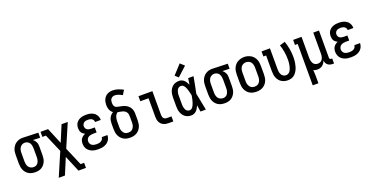

<svg xmlns="http://www.w3.org/2000/svg" viewBox="-28 -1716 5556 2857"><g transform="rotate(-20 2750.0 -287.0)"><path d="M249 8Q222 8 195.5 2.5Q169 -3 146 -16.5Q123 -30 105.5 -50.5Q88 -71 77.5 -95.5Q67 -120 63 -146.5Q59 -173 59 -200V-330Q59 -356 62.5 -381.5Q66 -407 76 -430.5Q86 -454 102 -474.5Q118 -495 139.5 -509Q161 -523 185.5 -530.5Q210 -538 236 -538Q240 -538 243.5 -538Q247 -538 250 -538L489 -530V-450L377 -454Q391 -443 402 -429Q413 -415 420.5 -399Q428 -383 430.5 -365.5Q433 -348 433 -330V-200Q433 -174 429.5 -147.5Q426 -121 416 -97Q406 -73 389 -52Q372 -31 350 -17Q328 -3 302 2.5Q276 8 249 8ZM249 -72Q264 -72 278.5 -76.5Q293 -81 304.5 -90.5Q316 -100 323.5 -113Q331 -126 335.5 -140.5Q340 -155 341.5 -170Q343 -185 343 -200V-330Q343 -351 339.5 -372.5Q336 -394 326 -413Q316 -432 297.5 -444Q279 -456 257 -458H250Q248 -458 246 -458Q244 -458 243 -458Q228 -458 214 -452.5Q200 -447 188.5 -437.5Q177 -428 169 -415.5Q161 -403 156.5 -388.5Q152 -374 150.5 -359.5Q149 -345 149 -330V-200Q149 -177 153.5 -154Q158 -131 170.5 -112Q183 -93 204.5 -82.5Q226 -72 249 -72Z M545 205 703 -163 580 -450H524V-530H643L750 -274L857 -530H955L797 -163L920 125H976V205H857L750 -51L643 205Z M1247 8Q1224 8 1200 5Q1176 2 1153.5 -6Q1131 -14 1111 -28Q1091 -42 1077.5 -61Q1064 -80 1057.5 -103.5Q1051 -127 1051 -151Q1051 -171 1056 -191.5Q1061 -212 1073 -228.5Q1085 -245 1101.5 -257Q1118 -269 1137 -277Q1121 -285 1107 -296Q1093 -307 1083.5 -322Q1074 -337 1070.5 -354.5Q1067 -372 1067 -390Q1067 -412 1072.5 -433.5Q1078 -455 1091 -473Q1104 -491 1122 -504Q1140 -517 1160.5 -524.5Q1181 -532 1203 -535Q1225 -538 1247 -538Q1269 -538 1290.5 -535Q1312 -532 1332.5 -524.5Q1353 -517 1371 -504.5Q1389 -492 1401.5 -474Q1414 -456 1420.5 -435Q1427 -414 1427 -392Q1427 -392 1427 -391.5Q1427 -391 1427 -390H1337Q1337 -390 1337 -390.5Q1337 -391 1337 -391Q1337 -407 1329 -421Q1321 -435 1307.5 -443.5Q1294 -452 1278.5 -455Q1263 -458 1247 -458Q1231 -458 1215 -455Q1199 -452 1185.5 -443Q1172 -434 1164.5 -419Q1157 -404 1157 -388Q1157 -371 1164.5 -355.5Q1172 -340 1186 -331Q1200 -322 1216.5 -319Q1233 -316 1250 -316H1305V-236H1250Q1231 -236 1211.5 -232Q1192 -228 1175.5 -218Q1159 -208 1150 -190Q1141 -172 1141 -153Q1141 -153 1141 -153Q1141 -153 1141 -153Q1141 -134 1150 -116.5Q1159 -99 1175 -89Q1191 -79 1210 -75.5Q1229 -72 1247 -72Q1266 -72 1283.5 -75Q1301 -78 1317 -87Q1333 -96 1343 -111.5Q1353 -127 1353 -145Q1353 -145 1353 -145Q1353 -145 1353 -145H1443Q1443 -145 1443 -145Q1443 -145 1443 -145Q1443 -121 1435.5 -98.5Q1428 -76 1414 -57.5Q1400 -39 1380.5 -26Q1361 -13 1339 -5.5Q1317 2 1294 5Q1271 8 1247 8Z M1750 8Q1723 8 1696.5 2.5Q1670 -3 1647 -16.5Q1624 -30 1606 -50.5Q1588 -71 1577.5 -95.5Q1567 -120 1563 -146.5Q1559 -173 1559 -200V-284Q1559 -307 1563 -329.5Q1567 -352 1577 -372.5Q1587 -393 1602.5 -409.5Q1618 -426 1638 -438Q1622 -448 1610.5 -463.5Q1599 -479 1592 -496.5Q1585 -514 1582 -532.5Q1579 -551 1579 -570Q1579 -592 1583 -614Q1587 -636 1596 -656.5Q1605 -677 1620 -694Q1635 -711 1654.5 -722Q1674 -733 1696 -738Q1718 -743 1741 -743Q1784 -743 1826 -729Q1868 -715 1906 -694L1862 -624Q1849 -632 1835 -638.5Q1821 -645 1807 -650.5Q1793 -656 1778 -659.5Q1763 -663 1748 -663Q1731 -663 1714.5 -656.5Q1698 -650 1687 -636.5Q1676 -623 1672.5 -606Q1669 -589 1669 -571Q1669 -556 1672.5 -540Q1676 -524 1686 -511.5Q1696 -499 1711.5 -493.5Q1727 -488 1743 -485Q1759 -482 1774.5 -479Q1790 -476 1805.5 -472Q1821 -468 1836 -462Q1851 -456 1864.5 -448Q1878 -440 1890 -429Q1902 -418 1911.5 -405Q1921 -392 1927 -377.5Q1933 -363 1936.5 -347.5Q1940 -332 1940.5 -316Q1941 -300 1941 -284V-200Q1941 -173 1937 -146.5Q1933 -120 1922.5 -95.5Q1912 -71 1894 -50.5Q1876 -30 1853 -16.5Q1830 -3 1803.5 2.5Q1777 8 1750 8ZM1750 -72Q1765 -72 1780.5 -76Q1796 -80 1808 -89.5Q1820 -99 1829 -112Q1838 -125 1843 -139.5Q1848 -154 1849.5 -169.5Q1851 -185 1851 -200V-284Q1851 -302 1848.5 -321Q1846 -340 1836 -356Q1826 -372 1810 -382.5Q1794 -393 1776 -398Q1758 -403 1739.5 -406Q1721 -409 1702 -413Q1687 -404 1676 -388.5Q1665 -373 1659 -356Q1653 -339 1651 -320.5Q1649 -302 1649 -284V-200Q1649 -185 1650.5 -169.5Q1652 -154 1657 -139.5Q1662 -125 1671 -112Q1680 -99 1692 -89.5Q1704 -80 1719.5 -76Q1735 -72 1750 -72Z M2360 0Q2339 0 2318.5 -3.5Q2298 -7 2279 -16Q2260 -25 2245 -40Q2230 -55 2221 -74Q2212 -93 2208.5 -113.5Q2205 -134 2205 -155V-450H2075V-530H2295V-155Q2295 -141 2298 -127Q2301 -113 2310 -101.5Q2319 -90 2332.5 -85Q2346 -80 2360 -80H2434V0Z M2721 8Q2695 8 2670 2Q2645 -4 2624.5 -19Q2604 -34 2589 -55Q2574 -76 2565.5 -100Q2557 -124 2554 -149.5Q2551 -175 2551 -200V-330Q2551 -355 2554 -380.5Q2557 -406 2565.5 -430Q2574 -454 2589 -475Q2604 -496 2624.5 -511Q2645 -526 2670 -532Q2695 -538 2721 -538Q2743 -538 2763.5 -529Q2784 -520 2799.5 -504.5Q2815 -489 2826.5 -469.5Q2838 -450 2847 -430Q2851 -455 2854.5 -480Q2858 -505 2862 -530H2947Q2934 -465 2922 -399.5Q2910 -334 2896 -269Q2910 -202 2923 -134.5Q2936 -67 2949 0H2864Q2860 -26 2856 -52.5Q2852 -79 2848 -105Q2839 -84 2828 -64Q2817 -44 2801 -27.5Q2785 -11 2764 -1.5Q2743 8 2721 8ZM2721 -72Q2735 -72 2748 -80.5Q2761 -89 2769.5 -101Q2778 -113 2784 -126.5Q2790 -140 2795 -154Q2800 -168 2804 -182Q2808 -196 2811.5 -210.5Q2815 -225 2817.5 -239.5Q2820 -254 2823 -269Q2820 -288 2815.5 -306.5Q2811 -325 2806 -343.5Q2801 -362 2795 -380Q2789 -398 2779.5 -415Q2770 -432 2755 -445Q2740 -458 2721 -458Q2707 -458 2693.5 -452.5Q2680 -447 2670.5 -436.5Q2661 -426 2655.5 -413Q2650 -400 2646.5 -386Q2643 -372 2642 -358Q2641 -344 2641 -330V-200Q2641 -186 2642 -172Q2643 -158 2646.5 -144Q2650 -130 2655.5 -117Q2661 -104 2670.5 -93.5Q2680 -83 2693.5 -77.5Q2707 -72 2721 -72ZM2735 -587 2684 -633 2818 -779 2882 -721Z M3249 8Q3222 8 3195.5 2.5Q3169 -3 3146 -16.5Q3123 -30 3105.5 -50.5Q3088 -71 3077.5 -95.5Q3067 -120 3063 -146.5Q3059 -173 3059 -200V-330Q3059 -356 3062.5 -381.5Q3066 -407 3076 -430.5Q3086 -454 3102 -474.5Q3118 -495 3139.5 -509Q3161 -523 3185.5 -530.5Q3210 -538 3236 -538Q3240 -538 3243.5 -538Q3247 -538 3250 -538L3489 -530V-450L3377 -454Q3391 -443 3402 -429Q3413 -415 3420.5 -399Q3428 -383 3430.5 -365.5Q3433 -348 3433 -330V-200Q3433 -174 3429.5 -147.5Q3426 -121 3416 -97Q3406 -73 3389 -52Q3372 -31 3350 -17Q3328 -3 3302 2.5Q3276 8 3249 8ZM3249 -72Q3264 -72 3278.5 -76.5Q3293 -81 3304.5 -90.5Q3316 -100 3323.5 -113Q3331 -126 3335.5 -140.5Q3340 -155 3341.5 -170Q3343 -185 3343 -200V-330Q3343 -351 3339.5 -372.5Q3336 -394 3326 -413Q3316 -432 3297.5 -444Q3279 -456 3257 -458H3250Q3248 -458 3246 -458Q3244 -458 3243 -458Q3228 -458 3214 -452.5Q3200 -447 3188.5 -437.5Q3177 -428 3169 -415.5Q3161 -403 3156.5 -388.5Q3152 -374 3150.5 -359.5Q3149 -345 3149 -330V-200Q3149 -177 3153.5 -154Q3158 -131 3170.5 -112Q3183 -93 3204.5 -82.5Q3226 -72 3249 -72Z M3750 8Q3723 8 3696.5 2.5Q3670 -3 3647 -16.5Q3624 -30 3606 -50.5Q3588 -71 3577.5 -95.5Q3567 -120 3563 -146.5Q3559 -173 3559 -200V-330Q3559 -357 3563 -383.5Q3567 -410 3577.5 -434.5Q3588 -459 3606 -480Q3624 -501 3647.5 -514Q3671 -527 3697 -534Q3723 -541 3750 -541Q3777 -541 3803 -534Q3829 -527 3852.5 -514Q3876 -501 3894 -480Q3912 -459 3922.5 -434.5Q3933 -410 3937 -383.5Q3941 -357 3941 -330V-200Q3941 -173 3937 -146.5Q3933 -120 3922.5 -95.5Q3912 -71 3894 -50.5Q3876 -30 3853 -16.5Q3830 -3 3803.5 2.5Q3777 8 3750 8ZM3750 -72Q3765 -72 3780.5 -76Q3796 -80 3808 -89.5Q3820 -99 3829 -112Q3838 -125 3843 -139.5Q3848 -154 3849.5 -169.5Q3851 -185 3851 -200V-330Q3851 -353 3846.5 -376.5Q3842 -400 3829 -419Q3816 -438 3794 -448Q3772 -458 3749 -458Q3726 -458 3704.5 -447.5Q3683 -437 3670.5 -418Q3658 -399 3653.5 -376Q3649 -353 3649 -330V-200Q3649 -185 3650.5 -169.5Q3652 -154 3657 -139.5Q3662 -125 3671 -112Q3680 -99 3692 -89.5Q3704 -80 3719.5 -76Q3735 -72 3750 -72Z M4246 8Q4220 8 4194.5 1.5Q4169 -5 4147 -19Q4125 -33 4109 -53.5Q4093 -74 4083.5 -98.5Q4074 -123 4070.5 -148.5Q4067 -174 4067 -200V-450H4024V-530H4157V-200Q4157 -178 4160.5 -156.5Q4164 -135 4174.5 -115.5Q4185 -96 4204 -84Q4223 -72 4245 -72Q4262 -72 4277.5 -79Q4293 -86 4304 -98.5Q4315 -111 4322 -126.5Q4329 -142 4334 -158Q4339 -174 4342 -190Q4345 -206 4347.5 -222.5Q4350 -239 4350.5 -256Q4351 -273 4351 -289Q4351 -348 4341 -406.5Q4331 -465 4312 -521L4397 -546Q4418 -484 4429.5 -419.5Q4441 -355 4441 -290Q4441 -265 4439 -240Q4437 -215 4432.5 -190.5Q4428 -166 4421 -141.5Q4414 -117 4403 -95Q4392 -73 4376.5 -52.5Q4361 -32 4340.5 -18Q4320 -4 4295.5 2Q4271 8 4246 8Z M4567 205V-450H4524V-530H4657V-200Q4657 -185 4658.5 -170Q4660 -155 4664 -141Q4668 -127 4675.5 -113.5Q4683 -100 4694.5 -90.5Q4706 -81 4720.5 -76.5Q4735 -72 4750 -72Q4765 -72 4779.5 -76.5Q4794 -81 4805.5 -90.5Q4817 -100 4824.5 -113.5Q4832 -127 4836 -141Q4840 -155 4841.5 -170Q4843 -185 4843 -200V-530H4933V-99Q4933 -94 4934.5 -88.5Q4936 -83 4940 -79Q4944 -75 4949.5 -73.5Q4955 -72 4960 -72H4976V8H4960Q4939 8 4918 3Q4897 -2 4880.5 -14.5Q4864 -27 4854.5 -46.5Q4845 -66 4844 -88Q4836 -67 4824 -49Q4812 -31 4795 -17.5Q4778 -4 4756.5 2Q4735 8 4714 8Q4698 8 4682 5Q4666 2 4651 -6Q4654 21 4655.5 48Q4657 75 4657 102V205Z M5247 8Q5224 8 5200 5Q5176 2 5153.5 -6Q5131 -14 5111 -28Q5091 -42 5077.5 -61Q5064 -80 5057.5 -103.5Q5051 -127 5051 -151Q5051 -171 5056 -191.5Q5061 -212 5073 -228.5Q5085 -245 5101.5 -257Q5118 -269 5137 -277Q5121 -285 5107 -296Q5093 -307 5083.5 -322Q5074 -337 5070.5 -354.5Q5067 -372 5067 -390Q5067 -412 5072.5 -433.5Q5078 -455 5091 -473Q5104 -491 5122 -504Q5140 -517 5160.5 -524.5Q5181 -532 5203 -535Q5225 -538 5247 -538Q5269 -538 5290.5 -535Q5312 -532 5332.5 -524.5Q5353 -517 5371 -504.5Q5389 -492 5401.5 -474Q5414 -456 5420.5 -435Q5427 -414 5427 -392Q5427 -392 5427 -391.5Q5427 -391 5427 -390H5337Q5337 -390 5337 -390.5Q5337 -391 5337 -391Q5337 -407 5329 -421Q5321 -435 5307.5 -443.5Q5294 -452 5278.5 -455Q5263 -458 5247 -458Q5231 -458 5215 -455Q5199 -452 5185.5 -443Q5172 -434 5164.5 -419Q5157 -404 5157 -388Q5157 -371 5164.5 -355.5Q5172 -340 5186 -331Q5200 -322 5216.5 -319Q5233 -316 5250 -316H5305V-236H5250Q5231 -236 5211.5 -232Q5192 -228 5175.5 -218Q5159 -208 5150 -190Q5141 -172 5141 -153Q5141 -153 5141 -153Q5141 -153 5141 -153Q5141 -134 5150 -116.5Q5159 -99 5175 -89Q5191 -79 5210 -75.5Q5229 -72 5247 -72Q5266 -72 5283.5 -75Q5301 -78 5317 -87Q5333 -96 5343 -111.5Q5353 -127 5353 -145Q5353 -145 5353 -145Q5353 -145 5353 -145H5443Q5443 -145 5443 -145Q5443 -145 5443 -145Q5443 -121 5435.5 -98.5Q5428 -76 5414 -57.5Q5400 -39 5380.5 -26Q5361 -13 5339 -5.5Q5317 2 5294 5Q5271 8 5247 8Z"/></g></svg>

Font: Iosevka Slab Medium
Style: Regular
Weight: 500
Monospace: yes
Designer: Belleve Invis
Foundry: Belleve Invis
Version: Version 11.1.1; ttfautohint (v1.8.3)